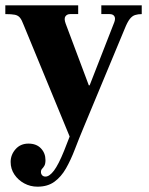

<svg xmlns="http://www.w3.org/2000/svg" viewBox="-26 -490 561 722"><path d="M115 212Q88 212 65 199.5Q42 187 28 166Q14 145 14 119Q14 92 32.5 71Q51 50 81 50Q111 50 128 68Q145 86 145 112Q145 126 141 133Q137 140 132.5 144.5Q128 149 128 157Q128 164 132.5 169Q137 174 145 174Q160 174 177 151.5Q194 129 215 77L404 -407Q409 -421 404 -429Q399 -437 386 -437H355V-470H507V-437Q493 -437 482 -433.5Q471 -430 462 -418.5Q453 -407 443 -382L289 -12Q271 31 255.5 71.5Q240 112 222 143.5Q204 175 178.5 193.5Q153 212 115 212ZM244 43 63 -396Q56 -415 49 -423.5Q42 -432 30 -434.5Q18 -437 -6 -437V-470H268V-437H238Q226 -437 220 -428.5Q214 -420 221 -401L308 -169H334Z"/></svg>

Font: Frank Ruhl Libre ExtraBold
Style: Regular
Weight: 800
Designer: Yanek Iontef
Foundry: Fontef
Version: Version 6.003;gftools[0.9.30]